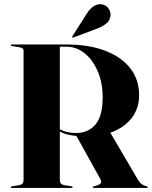

<svg xmlns="http://www.w3.org/2000/svg" viewBox="-20 -917 742 937"><path d="M659 -452Q659 -387.5 621.8 -340Q584.5 -292.5 518.5 -269.5L654.5 -37.5Q663 -24 672.5 -17.8Q682 -11.5 694.5 -8Q701.5 -6 701.5 -3.5Q701.5 0 696 0H437.5Q432 0 432 -3.5Q432 -5 439 -8L455.5 -12.5Q468.5 -17.5 472.5 -24.5Q476.5 -31.5 467 -48L353 -253.5Q326.5 -256 307 -261.2Q287.5 -266.5 272 -275V-37Q272 -17.5 293 -13.5L327.5 -8Q334.5 -7 334.5 -3.5Q334.5 0 329 0H38Q32.5 0 32.5 -3.5Q32.5 -7 39.5 -8L74 -13.5Q95 -17.5 95 -37V-672Q95 -683 74 -686.5L39.5 -692Q32.5 -693 32.5 -696.5Q32.5 -700 38 -700H303.5Q413.5 -700 493.2 -669.5Q573 -639 616 -583.5Q659 -528 659 -452ZM272 -689V-286Q304.5 -268 352.5 -268Q410.5 -268 445.8 -309.2Q481 -350.5 481 -441.5Q481 -513 457 -569Q433 -625 393 -657Q353 -689 304.5 -689ZM403 -849.5Q433 -897 470 -896.5Q493 -896 506.2 -879.8Q519.5 -863.5 519.5 -847.5Q519 -818 498.8 -802.2Q478.5 -786.5 454 -777.5L338.5 -734Q334 -732.5 332.5 -735Q331 -737.5 333.5 -740.5Z"/></svg>

Font: Fraunces 144pt S000
Style: Bold
Weight: 700
Version: Version 1.000; ttfautohint (v1.8.3)